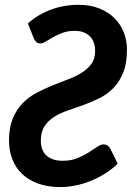

<svg xmlns="http://www.w3.org/2000/svg" viewBox="-20 -750 552 778"><path d="M93 -655Q133 -691 186 -710.8Q239 -730.5 298 -730.5Q346.5 -730.5 383.2 -715.5Q420 -700.5 444.8 -675.5Q469.5 -650.5 482 -617.8Q494.5 -585 494.5 -550Q494.5 -494 479.5 -456.5Q464.5 -419 440 -393.8Q415.5 -368.5 384 -352.8Q352.5 -337 320 -325.2Q287.5 -313.5 256 -302.8Q224.5 -292 200 -276.8Q175.5 -261.5 160.5 -238.8Q145.5 -216 145.5 -180.5Q145.5 -140 169 -119.2Q192.5 -98.5 234 -98.5Q267.5 -98.5 293.2 -109Q319 -119.5 338.5 -131.8Q358 -144 373 -154.5Q388 -165 400 -165Q408.5 -165 415.5 -160.2Q422.5 -155.5 426.5 -148.5L457 -87Q435 -65.5 407.8 -48Q380.5 -30.5 350.2 -18Q320 -5.5 288 1.2Q256 8 224.5 8Q174 8 135 -6Q96 -20 69.8 -45Q43.5 -70 30 -104.8Q16.5 -139.5 16.5 -181Q16.5 -233 31.5 -269.2Q46.5 -305.5 71 -331Q95.5 -356.5 127 -373.2Q158.5 -390 191 -403.2Q223.5 -416.5 255 -428.2Q286.5 -440 311 -455.2Q335.5 -470.5 350.5 -491.5Q365.5 -512.5 365.5 -544Q365.5 -561 360.5 -576Q355.5 -591 345.2 -601.8Q335 -612.5 319.5 -618.8Q304 -625 283 -625Q255 -625 233.5 -617Q212 -609 195.2 -599.5Q178.5 -590 165.8 -582Q153 -574 143.5 -574Q134 -574 128 -578.8Q122 -583.5 117.5 -593.5Z"/></svg>

Font: Lato 2
Style: Bold Italic
Weight: 700
Italic angle: -7°
Designer: Lukasz Dziedzic with Adam Twardoch and Botio Nikoltchev
Foundry: tyPoland Lukasz Dziedzic
Version: Version 2.015; 2015-08-06; http://www.latofonts.com/